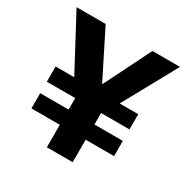

<svg xmlns="http://www.w3.org/2000/svg" viewBox="-158 -841 967 984"><g transform="rotate(30 325.0 -349.0)"><path d="M399 -133V0H246V-133H78V-223H246V-291H78V-381H188L19 -698H191L329 -423H331L468 -698H631L457 -381H567V-291H399V-223H567V-133Z"/></g></svg>

Font: IBM Plex Sans Hebrew
Style: Bold
Weight: 700
Designer: Mike Abbink, Paul van der Laan, Pieter van Rosmalen, Yanek Iontef
Foundry: Bold Monday
Version: Version 1.2